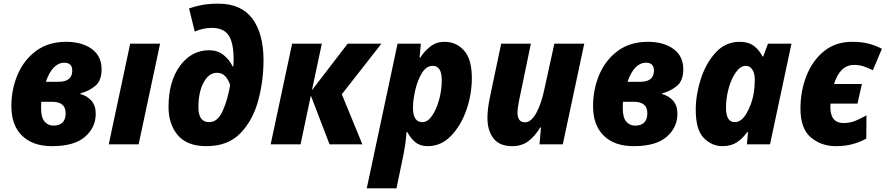

<svg xmlns="http://www.w3.org/2000/svg" viewBox="-20 -787 4829 1047"><path d="M263 10Q385 10 443.5 -41Q502 -92 502 -166Q502 -212 478 -238.5Q454 -265 419 -274V-278Q465 -290 499.5 -318.5Q534 -347 534 -410Q534 -481 480.5 -520Q427 -559 341 -559Q244 -559 177 -509.5Q110 -460 76 -380Q42 -300 42 -208Q42 -104 100.5 -47Q159 10 263 10ZM230 -341Q266 -445 331 -445Q374 -445 374 -402Q374 -341 299 -341ZM271 -102Q242 -102 223 -124Q204 -146 204 -198Q204 -221 205 -232H264Q338 -232 338 -170Q338 -102 271 -102Z M573 0 690 -549H853L736 0Z M1106 10Q1223 10 1291 -60.5Q1359 -131 1388 -238.5Q1417 -346 1417 -458Q1417 -604 1356 -685.5Q1295 -767 1171 -767Q1121 -767 1082.5 -760Q1044 -753 1011 -741L1042 -615Q1089 -635 1135 -635Q1199 -635 1226.5 -594.5Q1254 -554 1254 -462Q1254 -446 1252 -424H1249Q1231 -462 1198.5 -487.5Q1166 -513 1121 -513Q1024 -513 961.5 -428Q899 -343 899 -203Q899 -110 949.5 -50Q1000 10 1106 10ZM1121 -121Q1062 -121 1062 -201Q1062 -285 1090.5 -337.5Q1119 -390 1163 -390Q1192 -390 1209.5 -370Q1227 -350 1235 -323Q1222 -244 1194.5 -182.5Q1167 -121 1121 -121Z M1456 0 1573 -549H1735L1681 -295L1876 -549H2060L1844 -273L1956 0H1777L1675 -266L1619 0Z M2283 -121Q2232 -121 2232 -199Q2232 -240 2244 -293.5Q2256 -347 2280 -387.5Q2304 -428 2340 -428Q2389 -428 2389 -349Q2389 -296 2374.5 -243Q2360 -190 2336 -155.5Q2312 -121 2283 -121ZM1980 240H2142L2173 91Q2183 44 2188.5 8.5Q2194 -27 2197 -67H2201Q2219 -33 2245 -11.5Q2271 10 2312 10Q2385 10 2439 -45.5Q2493 -101 2523 -186.5Q2553 -272 2553 -362Q2553 -464 2510.5 -511.5Q2468 -559 2404 -559Q2360 -559 2327 -533.5Q2294 -508 2272 -473H2268L2275 -549H2148Z M2773 10Q2825 10 2861 -17Q2897 -44 2926 -92H2930L2922 0H3049L3166 -549H3003L2950 -307Q2933 -224 2905 -172Q2877 -120 2843 -120Q2802 -120 2802 -173Q2802 -187 2804.5 -203.5Q2807 -220 2810 -236L2875 -549H2713L2651 -254Q2638 -191 2638 -144Q2638 -76 2670.5 -33Q2703 10 2773 10Z M3435 10Q3557 10 3615.5 -41Q3674 -92 3674 -166Q3674 -212 3650 -238.5Q3626 -265 3591 -274V-278Q3637 -290 3671.5 -318.5Q3706 -347 3706 -410Q3706 -481 3652.5 -520Q3599 -559 3513 -559Q3416 -559 3349 -509.5Q3282 -460 3248 -380Q3214 -300 3214 -208Q3214 -104 3272.5 -47Q3331 10 3435 10ZM3402 -341Q3438 -445 3503 -445Q3546 -445 3546 -402Q3546 -341 3471 -341ZM3443 -102Q3414 -102 3395 -124Q3376 -146 3376 -198Q3376 -221 3377 -232H3436Q3510 -232 3510 -170Q3510 -102 3443 -102Z M3987 -121Q3939 -121 3939 -199Q3939 -253 3953.5 -305.5Q3968 -358 3993 -393Q4018 -428 4047 -428Q4070 -428 4083 -407Q4096 -386 4096 -353Q4096 -316 4090 -277Q4079 -217 4051 -169Q4023 -121 3987 -121ZM3920 10Q3967 10 3999 -11.5Q4031 -33 4055 -67H4059L4053 0H4179L4296 -549H4168L4142 -479H4138Q4120 -515 4090.5 -537Q4061 -559 4014 -559Q3936 -559 3882.5 -500.5Q3829 -442 3801.5 -356Q3774 -270 3774 -188Q3774 -79 3818 -34.5Q3862 10 3920 10Z M4537 10Q4589 10 4629 -1Q4669 -12 4704 -31L4705 -158Q4673 -140 4644 -128Q4615 -116 4580 -116Q4508 -116 4508 -204Q4508 -216 4509 -222H4656L4680 -329H4528Q4561 -433 4637 -433Q4668 -433 4692.5 -424Q4717 -415 4740 -404L4789 -521Q4755 -539 4716.5 -549Q4678 -559 4627 -559Q4536 -559 4473 -507.5Q4410 -456 4377.5 -373Q4345 -290 4345 -195Q4345 -85 4402 -37.5Q4459 10 4537 10Z"/></svg>

Font: Noto Sans Display Extra
Style: Italic
Weight: 800
Italic angle: -12°
Designer: Monotype Design Team
Foundry: Monotype Imaging Inc.
Version: Version 1.900